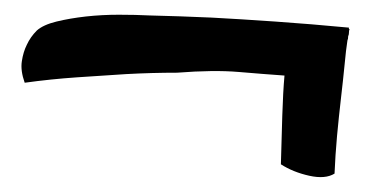

<svg xmlns="http://www.w3.org/2000/svg" viewBox="-20 -399 507 262"><path d="M456.1 -359.4H457Q456.1 -357.4 456.1 -353.5Q456.1 -351.6 455.1 -349.6Q455.1 -345.7 454.1 -343.8Q452.1 -331.1 450.2 -310.5Q448.2 -290 445.3 -265.1Q442.4 -240.2 439.9 -213.4Q437.5 -186.5 436.5 -162.1Q423.8 -154.3 401.9 -159.2Q379.9 -164.1 363.3 -174.8Q364.3 -209 365.2 -241.2Q366.2 -273.4 368.2 -295.9Q339.8 -297.9 305.7 -300.8Q271.5 -303.7 221.7 -299.8Q187.5 -299.8 152.3 -297.9Q122.1 -295.9 85.4 -293.5Q48.8 -291 13.7 -286.1Q7.8 -302.7 9.8 -315.4Q11.7 -328.1 16.6 -337.9Q21.5 -348.6 30.3 -357.4Q39.1 -365.2 57.1 -369.6Q75.2 -374 97.2 -376.5Q119.1 -378.9 142.1 -378.9Q165 -378.9 184.6 -377.9Q223.6 -377 268.6 -375Q306.6 -373 355.5 -369.6Q404.3 -366.2 456.1 -361.3Z"/></svg>

Font: BKP Parklife Display
Style: Regular
Weight: 400
Designer: Font Diner, Inc.; LA MECHKY PLUS GmbH
Foundry: Font Diner, Inc.; LA MECHKY PLUS GmbH
Version: Version 1.007